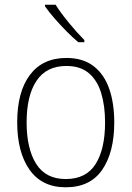

<svg xmlns="http://www.w3.org/2000/svg" viewBox="-20 -785 559 815"><path d="M465 -265Q465 -139 414 -64.5Q363 10 259 10Q158 10 105.5 -64.5Q53 -139 53 -266Q53 -395 107 -467Q161 -539 262 -539Q332 -539 377 -504.5Q422 -470 443.5 -408.5Q465 -347 465 -265ZM93 -266Q93 -154 133.5 -89.5Q174 -25 259 -25Q346 -25 386 -89Q426 -153 426 -265Q426 -336 409.5 -390Q393 -444 357 -474.5Q321 -505 262 -505Q177 -505 135 -442Q93 -379 93 -266ZM216 -765Q238 -730 273 -687.5Q308 -645 338 -615V-606H312Q288 -626 261.5 -653Q235 -680 211 -707.5Q187 -735 171 -758V-765Z"/></svg>

Font: Noto Sans Lao Looped SemiCondensed ExtraLight
Style: Regular
Weight: 200
Width: 4
Designer: Mark Frömberg, Ben Mitchell
Foundry: The Fontpad Ltd
Version: Version 1.002; ttfautohint (v1.8.4.7-5d5b)